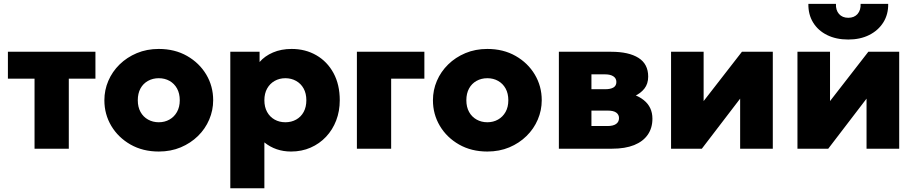

<svg xmlns="http://www.w3.org/2000/svg" viewBox="-20 -790 4862 1020"><path d="M163.5 0V-372H22V-515H487V-372H345.5V0Z M823.5 15Q738.5 15 673.2 -22.2Q608 -59.5 571.2 -121.2Q534.5 -183 534.5 -257.5Q534.5 -311.5 555.5 -360.5Q576.5 -409.5 615.2 -447.5Q654 -485.5 707 -507.8Q760 -530 823.5 -530Q908.5 -530 973.8 -492.8Q1039 -455.5 1075.8 -393.8Q1112.5 -332 1112.5 -257.5Q1112.5 -204 1091.5 -154.8Q1070.5 -105.5 1031.8 -67.5Q993 -29.5 940.2 -7.2Q887.5 15 823.5 15ZM823.5 -140.5Q855 -140.5 880.2 -154.8Q905.5 -169 920.2 -195.2Q935 -221.5 935 -257.5Q935 -293.5 920.5 -319.8Q906 -346 880.8 -360.2Q855.5 -374.5 823.5 -374.5Q791.5 -374.5 766 -360.2Q740.5 -346 726.2 -319.8Q712 -293.5 712 -257.5Q712 -221.5 726.5 -195.2Q741 -169 766.5 -154.8Q792 -140.5 823.5 -140.5Z M1203.5 210V-515H1359V-460.5Q1386.5 -492.5 1430.2 -511.2Q1474 -530 1529.5 -530Q1602.5 -530 1660.5 -496.5Q1718.5 -463 1751.8 -401.8Q1785 -340.5 1785 -257.5Q1785 -199.5 1766 -150Q1747 -100.5 1712.2 -63.5Q1677.5 -26.5 1630.2 -5.8Q1583 15 1526 15Q1485.5 15 1449.8 2.8Q1414 -9.5 1384.5 -33.5V210ZM1496 -140.5Q1528 -140.5 1553.5 -154.8Q1579 -169 1593.2 -195.2Q1607.5 -221.5 1607.5 -257.5Q1607.5 -293.5 1593 -319.8Q1578.5 -346 1553 -360.2Q1527.5 -374.5 1496 -374.5Q1464.5 -374.5 1439.2 -360.2Q1414 -346 1399.2 -319.8Q1384.5 -293.5 1384.5 -257.5Q1384.5 -221.5 1399 -195.2Q1413.5 -169 1438.8 -154.8Q1464 -140.5 1496 -140.5Z M1876 0V-515H2234.5V-372H2058V0Z M2569 15Q2484 15 2418.8 -22.2Q2353.5 -59.5 2316.8 -121.2Q2280 -183 2280 -257.5Q2280 -311.5 2301 -360.5Q2322 -409.5 2360.8 -447.5Q2399.5 -485.5 2452.5 -507.8Q2505.5 -530 2569 -530Q2654 -530 2719.2 -492.8Q2784.5 -455.5 2821.2 -393.8Q2858 -332 2858 -257.5Q2858 -204 2837 -154.8Q2816 -105.5 2777.2 -67.5Q2738.5 -29.5 2685.8 -7.2Q2633 15 2569 15ZM2569 -140.5Q2600.5 -140.5 2625.8 -154.8Q2651 -169 2665.8 -195.2Q2680.5 -221.5 2680.5 -257.5Q2680.5 -293.5 2666 -319.8Q2651.5 -346 2626.2 -360.2Q2601 -374.5 2569 -374.5Q2537 -374.5 2511.5 -360.2Q2486 -346 2471.8 -319.8Q2457.5 -293.5 2457.5 -257.5Q2457.5 -221.5 2472 -195.2Q2486.5 -169 2512 -154.8Q2537.5 -140.5 2569 -140.5Z M2949 0V-515H3227Q3320.5 -515 3372 -482.5Q3423.5 -450 3423.5 -383Q3423.5 -345 3403.5 -319.5Q3383.5 -294 3350.8 -279.5Q3318 -265 3278 -260L3275.5 -301Q3353 -295.5 3399.5 -258.5Q3446 -221.5 3446 -159.5Q3446 -110 3421.2 -74.2Q3396.5 -38.5 3348.8 -19.2Q3301 0 3231.5 0ZM3122 -120.5H3208Q3237.5 -120.5 3253 -131.5Q3268.5 -142.5 3268.5 -162.5Q3268.5 -181 3253.8 -191.8Q3239 -202.5 3208 -202.5H3106.5V-316H3195Q3223.5 -316 3239 -325.2Q3254.5 -334.5 3254.5 -354.5Q3254.5 -374 3238.5 -384.5Q3222.5 -395 3195 -395H3122Z M3545 0V-515H3718V-253L3921.5 -515H4085.5V0H3912V-266L3708.5 0Z M4216.5 0V-515H4389.5V-253L4593 -515H4757V0H4583.5V-266L4380 0ZM4486.5 -580Q4422 -580 4374 -603.8Q4326 -627.5 4299.8 -670.2Q4273.5 -713 4274.5 -769.5H4421Q4419.5 -736 4437.2 -715.8Q4455 -695.5 4486.5 -695.5Q4518 -695.5 4535.8 -715.8Q4553.5 -736 4552 -769.5H4698.5Q4699.5 -714 4672.8 -671.2Q4646 -628.5 4598 -604.2Q4550 -580 4486.5 -580Z"/></svg>

Font: Geologica Roman ExtraBold
Style: Regular
Weight: 800
Designer: Sindre Bremnes, Frode Helland
Foundry: Monokrom Skriftforlag AS
Version: Version 1.010;gftools[0.9.28]